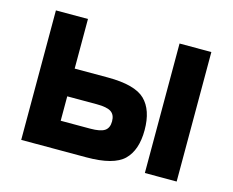

<svg xmlns="http://www.w3.org/2000/svg" viewBox="-78 -619 884 729"><g transform="rotate(15 364.0 -254.5)"><path d="M58 0V-509H184V-314H314Q421 -314 461 -275Q501 -236 501 -157Q501 -78 461 -39Q421 0 314 0ZM544 0V-509H669V0ZM184 -109H300Q340 -109 356.5 -120Q373 -131 373 -157Q373 -183 356.5 -194Q340 -205 300 -205H184Z"/></g></svg>

Font: Zen Kaku Gothic Antique Black
Style: Regular
Weight: 900
Designer: Yoshimichi Ohira
Foundry: Positype
Version: Version 1.001